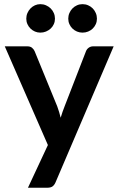

<svg xmlns="http://www.w3.org/2000/svg" viewBox="-20 -736 568 924"><path d="M3 0ZM247.5 141Q242 154 233.2 160.8Q224.5 167.5 206.5 167.5H114.5L210.5 -38L3 -513H111.5Q126 -513 134.2 -506Q142.5 -499 146.5 -490L255.5 -224Q265.5 -196.5 272 -169.5Q276 -183.5 280.8 -197.2Q285.5 -211 291 -224.5L394 -490Q398 -500 407.2 -506.5Q416.5 -513 428 -513H527ZM244.5 -646Q244.5 -632 239 -619.8Q233.5 -607.5 223.8 -598.5Q214 -589.5 201.2 -584.2Q188.5 -579 174 -579Q160.5 -579 148.2 -584.2Q136 -589.5 126.8 -598.5Q117.5 -607.5 112 -619.8Q106.5 -632 106.5 -646Q106.5 -660.5 112 -673.2Q117.5 -686 126.8 -695.5Q136 -705 148.2 -710.5Q160.5 -716 174 -716Q188.5 -716 201.2 -710.5Q214 -705 223.8 -695.5Q233.5 -686 239 -673.2Q244.5 -660.5 244.5 -646ZM446.5 -646Q446.5 -632 441 -619.8Q435.5 -607.5 426.2 -598.5Q417 -589.5 404.2 -584.2Q391.5 -579 377 -579Q363 -579 350.5 -584.2Q338 -589.5 328.8 -598.5Q319.5 -607.5 314 -619.8Q308.5 -632 308.5 -646Q308.5 -660.5 314 -673.2Q319.5 -686 328.8 -695.5Q338 -705 350.5 -710.5Q363 -716 377 -716Q391.5 -716 404.2 -710.5Q417 -705 426.2 -695.5Q435.5 -686 441 -673.2Q446.5 -660.5 446.5 -646Z"/></svg>

Font: Lato
Style: Bold
Weight: 700
Designer: Lukasz Dziedzic
Foundry: tyPoland Lukasz Dziedzic
Version: Version 2.007; 2014-02-27